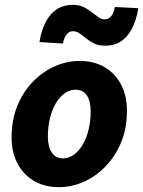

<svg xmlns="http://www.w3.org/2000/svg" viewBox="-20 -762 592 794"><path d="M224 12Q165 12 121 -13.5Q77 -39 52.5 -85.5Q28 -132 28 -194Q28 -267 52 -325Q76 -383 116.5 -424.5Q157 -466 207 -488Q257 -510 309 -510Q368 -510 412 -484.5Q456 -459 480.5 -412.5Q505 -366 505 -304Q505 -231 481 -173.5Q457 -116 416.5 -74Q376 -32 326 -10Q276 12 224 12ZM241 -107Q264 -107 285 -122Q306 -137 321.5 -163Q337 -189 346 -224.5Q355 -260 355 -301Q355 -343 339.5 -367Q324 -391 292 -391Q269 -391 248 -376.5Q227 -362 211.5 -336Q196 -310 187 -274.5Q178 -239 178 -197Q178 -156 194 -131.5Q210 -107 241 -107ZM415 -573Q388 -573 369.5 -582Q351 -591 336.5 -603Q322 -615 309 -624Q296 -633 281 -633Q268 -633 257 -621.5Q246 -610 240 -582L143 -588Q152 -641 171.5 -675.5Q191 -710 218.5 -726Q246 -742 280 -742Q307 -742 325.5 -733Q344 -724 358.5 -712.5Q373 -701 386 -691.5Q399 -682 414 -682Q427 -682 438.5 -693.5Q450 -705 455 -733L552 -728Q543 -674 523.5 -639.5Q504 -605 477 -589Q450 -573 415 -573Z"/></svg>

Font: Source Sans 3 ExtraBold
Style: Italic
Weight: 800
Italic angle: -11°
Version: Version 3.052;hotconv 1.1.0;makeotfexe 2.6.0